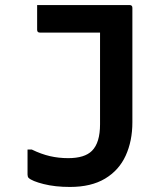

<svg xmlns="http://www.w3.org/2000/svg" viewBox="-20 -720 640 760"><path d="M250 -94Q315 -94 344 -123Q376 -155 376 -228V-591H138Q127 -591 127 -602V-700H493Q504 -700 504 -689V-236Q504 -162 477.5 -104Q451 -46 396 -13Q341 20 257 20Q198 20 152.5 8.5Q107 -3 93 -16Q89 -21 89 -29V-128H106Q143 -110 177.5 -102Q212 -94 250 -94Z"/></svg>

Font: Recursive Mn Lnr St SmB
Style: Regular
Weight: 600
Monospace: yes
Version: Version 1.079;hotconv 1.0.112;makeotfexe 2.5.65598; ttfautoh